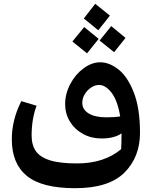

<svg xmlns="http://www.w3.org/2000/svg" viewBox="-20 -727 807 1008"><path d="M715 -30Q715 98 633 179.5Q551 261 374 261Q200 261 121 196.5Q42 132 42 4Q42 -98 92 -196L172 -172Q146 -102 146 -16Q146 34 168 66Q190 98 242 114.5Q294 131 384 131Q527 131 616 56Q618 26 618 -27Q581 0 512 0Q459 0 415.5 -24Q372 -48 347 -89Q322 -130 322 -180Q322 -235 349 -286Q376 -337 419 -368.5Q462 -400 506 -400Q555 -400 603 -361.5Q651 -323 683 -240Q715 -157 715 -30ZM611 -116Q597 -200 565.5 -240.5Q534 -281 500 -281Q479 -281 458.5 -267.5Q438 -254 425 -232.5Q412 -211 412 -187Q412 -152 445.5 -131.5Q479 -111 539 -111Q582 -111 611 -116ZM557 -645 496 -568 420 -630 480 -707ZM639 -528 579 -453 503 -514 564 -590ZM498 -523 437 -447 360 -509 422 -585Z"/></svg>

Font: FiraGO Medium
Style: Italic
Weight: 500
Italic angle: -8°
Designer: bBox Type GmbH
Foundry: bBox Type GmbH
Version: Version 1.001